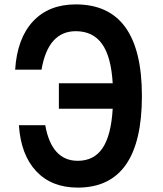

<svg xmlns="http://www.w3.org/2000/svg" viewBox="-20 -837 740 874"><path d="M334 17Q215 17 145 -57.5Q75 -132 66 -267H186Q215 -105 334 -105Q408 -105 447 -163Q486 -221 493 -342H248V-458H493Q486 -579 444.5 -637Q403 -695 325 -695Q199 -695 169 -520H49Q58 -662 130 -739.5Q202 -817 325 -817Q626 -817 626 -400Q626 17 334 17Z"/></svg>

Font: Martian Mono Medium
Style: Regular
Weight: 500
Monospace: yes
Designer: Roman Shamin
Foundry: Evil Martians
Version: Version 1.000; ttfautohint (v1.8.4.7-5d5b)